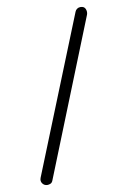

<svg xmlns="http://www.w3.org/2000/svg" viewBox="-95 -842 659 981"><g transform="rotate(-10 234.5 -352.0)"><path d="M70 81Q54 81 44.5 68Q35 55 42 38L365 -766Q368 -774 375.5 -779.5Q383 -785 393 -785Q413 -785 419 -770Q425 -755 420 -741L98 64Q94 74 86 77.5Q78 81 70 81Z"/></g></svg>

Font: ComfortaaLight
Style: Regular
Weight: 300
Designer: Johan Aakerlund
Foundry: Johan Aakerlund
Version: Version 3.104; ttfautohint (v1.8.1.43-b0c9)